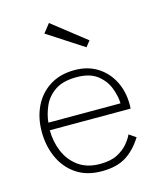

<svg xmlns="http://www.w3.org/2000/svg" viewBox="-101 -711 662 796"><g transform="rotate(-15 230.0 -313.0)"><path d="M73 -208Q73 -159.5 91 -116.2Q109 -73 146 -46Q183 -19 239.5 -19Q285 -19 314.2 -34.5Q343.5 -50 360.2 -70.8Q377 -91.5 383.5 -107L413 -87Q382.5 -38 342.2 -13Q302 12 238 12Q173.5 12 129 -18.2Q84.5 -48.5 61.8 -99.2Q39 -150 39 -210.5Q39 -270.5 62.2 -318.5Q85.5 -366.5 129.8 -394.5Q174 -422.5 236.5 -422.5Q292 -422.5 333.2 -396.8Q374.5 -371 397.5 -326.5Q420.5 -282 420.5 -225Q420.5 -220.5 420.2 -215.5Q420 -210.5 419.5 -208ZM385 -240Q384 -272.5 370.2 -307.8Q356.5 -343 324.5 -367.5Q292.5 -392 236.5 -392Q177.5 -392 143.2 -368.2Q109 -344.5 93.8 -309.2Q78.5 -274 75.5 -240ZM309 -501 155 -601 184.5 -638.5 328.5 -525.5Z"/></g></svg>

Font: League Spartan Extralight
Style: Regular
Weight: 200
Foundry: The League of Moveable Type
Version: Version 2.300; ttfautohint (v1.8.3)